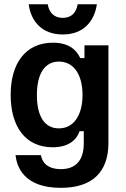

<svg xmlns="http://www.w3.org/2000/svg" viewBox="-20 -716 601 915"><path d="M279.2 -551.7C378.3 -551.7 430 -615 441.7 -695.8H350C344.2 -659.2 323.3 -630.8 279.2 -630.8C235 -630.8 213.3 -659.2 207.5 -695.8H116.7C127.5 -615 179.2 -551.7 279.2 -551.7ZM270 179.2C422.5 179.2 496.7 101.7 496.7 -35V-500H382.5V-439.2H362.5C342.5 -482.5 303.3 -512.5 232.5 -512.5C99.2 -512.5 30.8 -410.8 30.8 -264.2C30.8 -110.8 102.5 -14.2 230.8 -14.2C300.8 -14.2 342.5 -43.3 359.2 -90.8H379.2V-32.5C379.2 47.5 341.7 90 270 90C205.8 90 180.8 57.5 175 23.3H54.2C60 79.2 94.2 179.2 270 179.2ZM260.8 -104.2C195.8 -104.2 155.8 -156.7 155.8 -263.3C155.8 -368.3 195.8 -422.5 260.8 -422.5C331.7 -422.5 373.3 -360 373.3 -263.3C373.3 -167.5 331.7 -104.2 260.8 -104.2Z"/></svg>

Font: Familjen Grotesk SemiBold
Style: Regular
Weight: 600
Designer: Anders Wikstroem, Jonas Baeckman, Matilda Gysing, Kristian Moeller
Foundry: Familjen STHLM AB
Version: Version 2.000